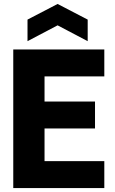

<svg xmlns="http://www.w3.org/2000/svg" viewBox="-20 -950 581 970"><path d="M47 0V-700H507V-564H205V-437H460V-301H205V-136H507V0ZM119 -742V-851L271 -930L423 -851V-742L271 -822Z"/></svg>

Font: Rethink Sans ExtraBold
Style: Regular
Weight: 800
Designer: The Rethink Sans project authors (Hans Thiessen). DM Sans designed by Colophon Foundry.
Foundry: Rethink Communications LLC
Version: Version 1.001